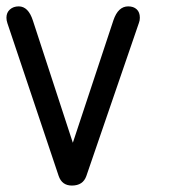

<svg xmlns="http://www.w3.org/2000/svg" viewBox="-21 -576 550 596"><path d="M81.1 -512.2 205.1 -132.8 331.1 -513.2Q345.7 -556.2 377 -556.2Q393.6 -556.2 403.3 -547.1Q413.1 -538.1 413.1 -521Q413.1 -512.2 410.2 -504.9L247.1 -29.8Q236.8 0 202.1 0Q171.4 0 161.1 -29.8L2 -503.9Q-1 -512.7 -1 -521Q-1 -537.1 9.8 -546.6Q20.5 -556.2 37.1 -556.2Q66.9 -556.2 81.1 -512.2Z"/></svg>

Font: BPreplay
Style: Regular
Weight: 400
Designer: Magenta/George Triantafyllakos
Foundry: Magenta/George Triantafyllakos
Version: Version 1.00